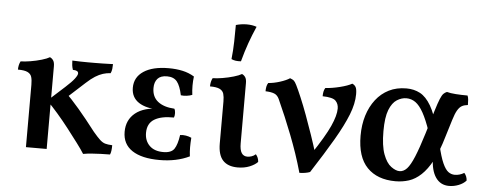

<svg xmlns="http://www.w3.org/2000/svg" viewBox="-49 -845 2478 978"><g transform="rotate(5 1190.0 -356.0)"><path d="M515 -460Q515 -448 513.5 -435.5Q512 -423 507 -413Q487 -412 468 -406Q449 -400 429 -387.5Q409 -375 384 -352L281 -258L282 -302Q321 -263 359.5 -218Q398 -173 448 -108Q470 -82 483.5 -69.5Q497 -57 510.5 -53Q524 -49 547 -48Q547 -33 545.5 -21Q544 -9 540 0Q516 0 492.5 1Q469 2 447 3.5Q425 5 403 9Q390 -12 366 -44Q342 -76 313 -113.5Q284 -151 254 -185.5Q224 -220 198 -246L283 -323Q315 -352 328.5 -370Q342 -388 342 -397Q342 -405 335 -409Q328 -413 314 -413Q310 -425 308.5 -436.5Q307 -448 307 -460Q327 -459 347 -458.5Q367 -458 386 -458Q405 -458 421 -458Q440 -458 464.5 -458.5Q489 -459 515 -460ZM216 -295V0H110V-295ZM192 -467Q202 -463 209 -453Q216 -443 216 -423V-285H110V-319Q110 -343 105.5 -358.5Q101 -374 85 -382Q69 -390 35 -390Q35 -402 37.5 -413Q40 -424 45 -433Q65 -433 95 -438Q125 -443 152 -451Q179 -459 192 -467Z M793 6Q702 6 653 -26.5Q604 -59 604 -122Q604 -183 648 -218.5Q692 -254 775 -254V-249Q703 -249 664.5 -274.5Q626 -300 626 -349Q626 -403 672 -433.5Q718 -464 800 -464Q838 -464 870.5 -457Q903 -450 931 -433Q928 -410 928 -386.5Q928 -363 931 -339Q918 -334 902.5 -332Q887 -330 873 -332Q863 -380 846 -401Q829 -422 795 -422Q762 -422 746.5 -404.5Q731 -387 731 -357Q731 -312 761.5 -288Q792 -264 846 -261Q851 -253 851.5 -239.5Q852 -226 848 -216Q783 -217 748 -195.5Q713 -174 713 -126Q713 -86 738 -61Q763 -36 809 -36Q850 -36 865 -58.5Q880 -81 887 -130Q902 -132 917 -129.5Q932 -127 945 -121Q943 -95 943 -72Q943 -49 946 -26Q913 -10 874.5 -2Q836 6 793 6Z M1193 9Q1143 9 1117.5 -18.5Q1092 -46 1092 -105V-319Q1092 -343 1087.5 -358.5Q1083 -374 1067 -382Q1051 -390 1017 -390Q1017 -402 1019.5 -413Q1022 -424 1027 -433Q1047 -433 1077 -438Q1107 -443 1134 -451Q1161 -459 1174 -467Q1184 -463 1191 -453Q1198 -443 1198 -423V-115Q1198 -81 1208 -65.5Q1218 -50 1238 -50Q1247 -50 1258.5 -53.5Q1270 -57 1280 -66Q1294 -50 1295 -28Q1281 -13 1254 -2Q1227 9 1193 9ZM1163 -531Q1148 -530 1136.5 -531.5Q1125 -533 1114 -538Q1119 -583 1120 -628Q1121 -673 1121 -713Q1135 -717 1149 -719Q1163 -721 1176 -721Q1205 -721 1227 -713Q1208 -670 1192.5 -626.5Q1177 -583 1163 -531Z M1509 9Q1495 -41 1479 -88Q1463 -135 1445.5 -180Q1428 -225 1409.5 -269Q1391 -313 1371 -357Q1362 -376 1346 -382.5Q1330 -389 1301 -390Q1301 -402 1303 -413Q1305 -424 1311 -433Q1339 -435 1370.5 -445Q1402 -455 1420 -467Q1434 -462 1440 -456.5Q1446 -451 1454 -435Q1465 -413 1481.5 -374Q1498 -335 1515.5 -287.5Q1533 -240 1550.5 -189Q1568 -138 1582 -91H1560Q1625 -188 1650 -243.5Q1675 -299 1675 -334Q1675 -358 1660 -373.5Q1645 -389 1593 -390Q1593 -402 1595 -413Q1597 -424 1603 -433Q1637 -435 1677 -445Q1717 -455 1738 -467Q1750 -462 1756 -451.5Q1762 -441 1762 -415Q1762 -367 1739.5 -310Q1717 -253 1673 -177.5Q1629 -102 1563 0Q1553 4 1538 6.5Q1523 9 1509 9Z M2000 9Q1907 9 1855 -44.5Q1803 -98 1803 -207Q1803 -263 1817.5 -310Q1832 -357 1859.5 -392.5Q1887 -428 1926 -447.5Q1965 -467 2015 -467Q2054 -467 2085 -450.5Q2116 -434 2141 -391.5Q2166 -349 2187 -269L2146 -258Q2126 -317 2106.5 -352Q2087 -387 2066 -402Q2045 -417 2019 -417Q1995 -417 1971 -402Q1947 -387 1932 -349Q1917 -311 1917 -240Q1917 -165 1933 -122Q1949 -79 1973 -61.5Q1997 -44 2016 -44Q2037 -44 2054 -62.5Q2071 -81 2089.5 -125.5Q2108 -170 2132 -248Q2154 -322 2167 -364.5Q2180 -407 2188.5 -427.5Q2197 -448 2204.5 -455.5Q2212 -463 2222 -467Q2239 -462 2268 -460Q2297 -458 2328 -458Q2332 -449 2333 -437Q2334 -425 2334 -410Q2315 -408 2303 -401Q2291 -394 2281 -377Q2271 -360 2261 -327Q2251 -294 2234 -239Q2212 -163 2186 -115Q2160 -67 2130.5 -39.5Q2101 -12 2068.5 -1.5Q2036 9 2000 9ZM2274 9Q2230 9 2205.5 -26.5Q2181 -62 2180 -127L2208 -195Q2222 -134 2236 -103Q2250 -72 2265 -61Q2280 -50 2298 -50Q2323 -50 2346 -64Q2360 -48 2361 -26Q2347 -10 2323 -0.5Q2299 9 2274 9Z"/></g></svg>

Font: Vollkorn Medium
Style: Regular
Weight: 500
Designer: Friedrich Althausen
Foundry: Friedrich Althausen
Version: Version 5.000